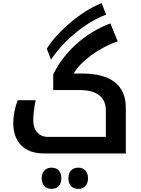

<svg xmlns="http://www.w3.org/2000/svg" viewBox="-20 -983 901 1230"><path d="M280 -670 307 -601C382 -716 525 -840 660 -889L631 -963C486 -907 326 -755 280 -670ZM260 0H786V-292C786 -437 691 -512 506 -512H452C497 -591 617 -679 734 -718L687 -833C527 -774 390 -650 321 -506V-406H491C600 -406 658 -361 658 -275V-106H288C230 -106 193 -146 193 -212C193 -244 198 -287 208 -341H93C75 -293 65 -241 65 -194C65 -72 137 0 260 0ZM310 227C349 227 373 202 373 159C373 116 349 91 310 91C273 91 247 116 247 159C247 203 273 227 310 227ZM481 227C520 227 544 201 544 159C544 118 521 91 481 91C442 91 418 117 418 159C418 202 442 227 481 227Z"/></svg>

Font: Noto Kufi Arabic SemiBold
Style: Regular
Weight: 600
Designer: Monotype Design Team, David Williams, Khaled Hosny
Foundry: Google LLC
Version: Version 2.109